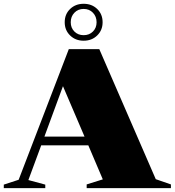

<svg xmlns="http://www.w3.org/2000/svg" viewBox="-34 -968 900 988"><path d="M767.5 -46 845.5 -19V0H412V-19L495 -45L420.5 -220H178L112 -41.5L199 -18V0H-14.5V-18L62 -43L320 -715H477ZM194.5 -265H401L290 -524.5ZM396.5 -948.5Q438.5 -948.5 466.2 -921.8Q494 -895 494 -853.5Q494 -812.5 466.2 -785.5Q438.5 -758.5 396.5 -758.5Q354.5 -758.5 326.8 -785.5Q299 -812.5 299 -853.5Q299 -895 326.8 -921.8Q354.5 -948.5 396.5 -948.5ZM396.5 -787Q425.5 -787 444.2 -805.8Q463 -824.5 463 -853.5Q463 -883 444.2 -902.5Q425.5 -922 396.5 -922Q367.5 -922 348.8 -902.5Q330 -883 330 -853.5Q330 -824.5 348.8 -805.8Q367.5 -787 396.5 -787Z"/></svg>

Font: Newsreader Display ExtraBold
Style: Regular
Weight: 800
Designer: Hugues Gentile
Foundry: Production Type
Version: Version 1.001